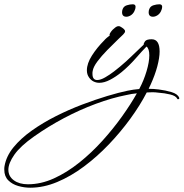

<svg xmlns="http://www.w3.org/2000/svg" viewBox="-264 -381 856 895"><path d="M-123 494Q-151 494 -179 486Q-207 478 -225.5 459.5Q-244 441 -244 410Q-244 406 -244 402Q-244 398 -243 394Q-235 347 -201 305.5Q-167 264 -115.5 227.5Q-64 191 -3.5 160.5Q57 130 119 106.5Q181 83 236 66.5Q291 50 330 42Q344 39 358 37Q372 35 385 34Q406 -5 419 -48.5Q432 -92 432 -123Q432 -154 419 -164L416 -161Q400 -145 369 -109.5Q338 -74 303 -45Q276 -23 249 -9Q222 5 199 5Q185 5 172.5 -1Q160 -7 151 -20Q141 -34 141 -53Q141 -85 164.5 -122Q188 -159 222 -193Q225 -197 233.5 -204.5Q242 -212 248 -216Q244 -219 252 -231Q260 -243 273.5 -253Q287 -263 297 -257Q306 -252 312.5 -246.5Q319 -241 319 -235Q319 -229 310 -220L289 -200Q263 -175 236 -147.5Q209 -120 190 -94.5Q171 -69 168 -50Q167 -46 167 -43Q167 -40 167 -37Q167 -8 189 -8Q205 -8 226.5 -20.5Q248 -33 267.5 -48Q287 -63 295 -70Q324 -94 351.5 -121Q379 -148 406 -173Q405 -179 412 -188.5Q419 -198 443 -198Q480 -198 480 -141Q480 -113 469.5 -72.5Q459 -32 437 16Q435 20 433 24Q431 28 429 33Q452 33 476 36Q508 40 536 48.5Q564 57 571 74Q571 75 571.5 75.5Q572 76 572 76Q572 80 568 81.5Q564 83 562 79Q556 66 530 59.5Q504 53 474 51Q460 49 447 49Q434 49 420 50Q389 110 343.5 172.5Q298 235 243 292.5Q188 350 127 395.5Q66 441 2.5 467.5Q-61 494 -123 494ZM-134 478Q-73 478 -12.5 450.5Q48 423 105.5 377Q163 331 213.5 275Q264 219 305 161.5Q346 104 374 54Q362 55 350 57Q338 59 325 62Q258 75 182.5 103Q107 131 33.5 170Q-40 209 -105 255Q-169 300 -197 340Q-225 380 -225 410Q-225 441 -199.5 459.5Q-174 478 -134 478ZM449 -303Q429 -303 429 -324Q429 -332 432 -339Q437 -352 451.5 -356.5Q466 -361 479 -361Q492 -361 492 -349Q492 -340 486 -328Q480 -316 469.5 -309.5Q459 -303 449 -303ZM325 -303Q305 -303 305 -324Q305 -332 308 -339Q313 -352 327.5 -356.5Q342 -361 355 -361Q368 -361 368 -349Q368 -340 362 -328Q356 -316 345.5 -309.5Q335 -303 325 -303Z"/></svg>

Font: WindSong
Style: Regular
Weight: 400
Designer: Robert E. Leuschke
Foundry: Robert E. Leuschke
Version: Version 1.010; ttfautohint (v1.8.3)